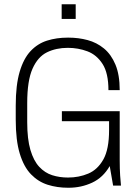

<svg xmlns="http://www.w3.org/2000/svg" viewBox="-20 -873 640 903"><path d="M300 10Q249 10 204.5 -4Q160 -18 126 -53Q92 -88 73 -150.5Q54 -213 54 -310V-376Q54 -473 72.5 -535.5Q91 -598 124 -633Q157 -668 201.5 -682Q246 -696 298 -696H303Q349 -696 392 -684.5Q435 -673 469 -645Q503 -617 523 -569Q543 -521 543 -449H490Q490 -529 462.5 -572Q435 -615 391.5 -631.5Q348 -648 299 -648Q244 -648 201 -627Q158 -606 133 -550Q108 -494 108 -388V-298Q108 -219 123 -168Q138 -117 164.5 -88.5Q191 -60 225.5 -49Q260 -38 300 -38Q351 -38 395 -56.5Q439 -75 466 -123Q493 -171 493 -261V-303H271V-350H543V-119Q543 -80 545 -48Q547 -16 549 0H512L496 -92Q465 -38 413.5 -14Q362 10 303 10ZM270 -784V-853H336V-784Z"/></svg>

Font: Chivo Mono Medium Thin
Style: Regular
Weight: 250
Monospace: yes
Version: Version 1.008